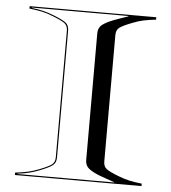

<svg xmlns="http://www.w3.org/2000/svg" viewBox="-51 -747 707 793"><g transform="rotate(5 302.5 -350.0)"><path d="M40 -690V-700H565V-690Q534.5 -686.5 513 -682Q491.5 -677.5 467 -667.5Q429.5 -653 416.2 -643Q403 -633 403 -612.5V-87.5Q403 -67 416.2 -57Q429.5 -47 467 -32.5Q491.5 -23 513 -18.2Q534.5 -13.5 565 -10V0H40V-10Q70.5 -13.5 92 -18.2Q113.5 -23 138 -32.5Q175.5 -47 188.8 -57Q202 -67 202 -87.5V-612.5Q202 -633 188.8 -643Q175.5 -653 138 -667.5Q113.5 -677.5 92 -682Q70.5 -686.5 40 -690ZM50 -6.5V-5H450V-6.5Q430.5 -13.5 417 -18Q403.5 -22.5 389 -28Q359.5 -39.5 343.8 -52Q328 -64.5 328 -87.5V-612.5Q328 -636 343.8 -648.2Q359.5 -660.5 389 -672Q403.5 -677.5 417 -682.2Q430.5 -687 450 -693.5V-695H50V-693.5Q77 -690.5 98 -685.2Q119 -680 140.5 -671.5Q177.5 -657 192.2 -646.5Q207 -636 207 -612.5V-87.5Q207 -64.5 192.2 -53.8Q177.5 -43 140.5 -28.5Q119 -20 98 -14.8Q77 -9.5 50 -6.5Z"/></g></svg>

Font: Engraving Unshaded CC
Style: Bold
Weight: 700
Designer: indestructible type*
Foundry: Cowboy Collective
Version: Version 1.000